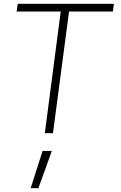

<svg xmlns="http://www.w3.org/2000/svg" viewBox="-20 -705 638 1015"><path d="M301 -644H68L74 -685H582L577 -644H345L260 -1H217ZM205 93H254L183 290H142Z"/></svg>

Font: Bellota Text Light
Style: Italic
Weight: 300
Italic angle: -7.5°
Designer: Kemie Guaida
Foundry: Kemie Guaida
Version: Version 4.001